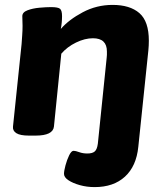

<svg xmlns="http://www.w3.org/2000/svg" viewBox="-20 -551 667 783"><path d="M366 212Q334 212 305.5 204Q277 196 259 184Q241 172 241 158Q241 146 247 123.5Q253 101 262 82.5Q271 64 280 64Q288 64 303 69.5Q318 75 336 75Q357 75 366.5 66.5Q376 58 379 35L415 -315Q416 -321 416 -327Q416 -333 416 -341Q416 -395 359 -395Q326 -395 290 -377.5Q254 -360 230 -332L200 -35Q196 2 125 2H98Q62 2 46.5 -8Q31 -18 33 -35L68 -371Q69 -387 70.5 -406.5Q72 -426 72 -446Q72 -455 71.5 -464.5Q71 -474 71 -485Q71 -501 92 -509Q113 -517 140.5 -519.5Q168 -522 188 -522Q217 -522 225 -515Q233 -508 233 -485Q233 -459 228 -433Q261 -471 317.5 -501Q374 -531 439 -531Q510 -531 548.5 -497.5Q587 -464 587 -385Q587 -375 586.5 -365Q586 -355 585 -345L544 48Q536 127 489.5 169.5Q443 212 366 212Z"/></svg>

Font: Asap Semi Expanded Semi Expanded ExtraBold
Style: Italic
Weight: 800
Width: 6
Italic angle: -6°
Designer: Pablo Cosgaya
Foundry: Omnibus-Type
Version: Version 3.001; ttfautohint (v1.8.4.7-5d5b)